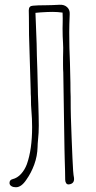

<svg xmlns="http://www.w3.org/2000/svg" viewBox="-20 -779 405 807"><path d="M29 4Q20 -1 20 -10Q20 -23 33 -26Q53 -31 68.5 -48Q84 -65 93 -89Q115 -151 115 -245Q115 -280 112 -314Q110 -333 110 -372Q109 -382 109 -401L102 -632Q102 -684 101.5 -707.5Q101 -731 101 -733V-736Q101 -754 118 -755Q137 -757 174 -757Q193 -757 231 -759Q250 -760 262 -749Q274 -738 273 -720Q271 -672 271 -644Q271 -578 274 -515Q276 -457 276 -431Q276 -393 277 -373Q277 -315 278 -286L281 -200Q282 -182 284.5 -115.5Q287 -49 291 -32Q294 -7 270 -4H267Q261 -4 257.5 -10Q254 -16 254 -24Q254 -52 252 -110L251 -153L246 -474Q245 -485 245 -508V-538Q245 -548 245.5 -562.5Q246 -577 245 -597Q243 -625 243 -660Q243 -670 243.5 -685Q244 -700 243 -726Q222 -729 201 -729Q181 -729 151 -727Q135 -725 129 -725Q131 -687 131 -674Q135 -582 135 -545Q137 -498 139 -406Q139 -385 141 -345Q143 -283 143 -251Q143 -219 140 -193Q138 -173 138 -162Q137 -123 124 -87.5Q111 -52 91 -24Q70 8 47 8Q36 8 29 4Z"/></svg>

Font: Amatic SC
Style: Regular
Weight: 400
Designer: Multiple Designers
Foundry: Vernon Adams
Version: Version 2.505